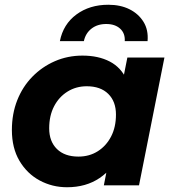

<svg xmlns="http://www.w3.org/2000/svg" viewBox="-20 -780 730 808"><path d="M262 8Q200 8 147 -20.5Q94 -49 62 -103Q30 -157 30 -233Q30 -301 52.5 -358Q75 -415 116 -457Q157 -499 211 -522.5Q265 -546 327 -546Q394 -546 442 -521Q490 -496 513.5 -443.5Q537 -391 530 -308Q525 -213 491 -141.5Q457 -70 399.5 -31Q342 8 262 8ZM310 -121Q356 -121 391.5 -143.5Q427 -166 447.5 -205.5Q468 -245 468 -298Q468 -353 435.5 -385Q403 -417 345 -417Q300 -417 264 -394.5Q228 -372 207.5 -332.5Q187 -293 187 -240Q187 -185 219.5 -153Q252 -121 310 -121ZM417 0 438 -107 473 -267 494 -427 516 -538H672L565 0ZM232 -607Q246 -678 301.5 -719Q357 -760 436 -760Q487 -760 525 -741Q563 -722 584 -688Q605 -654 601 -607H505Q507 -640 485.5 -659.5Q464 -679 427 -679Q390 -679 365 -659.5Q340 -640 333 -607Z"/></svg>

Font: Montserrat Thin
Style: Bold Italic
Weight: 700
Italic angle: -11.3°
Version: Version 9.000